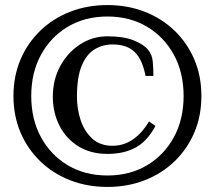

<svg xmlns="http://www.w3.org/2000/svg" viewBox="-20 -708 846 756"><path d="M403 28Q323 28 255.5 1.5Q188 -25 138 -73.5Q88 -122 60.5 -187Q33 -252 33 -330Q33 -408 60.5 -473Q88 -538 138 -586.5Q188 -635 255.5 -661.5Q323 -688 403 -688Q483 -688 550.5 -661.5Q618 -635 668 -586.5Q718 -538 745.5 -473Q773 -408 773 -330Q773 -252 745.5 -187Q718 -122 668 -73.5Q618 -25 550.5 1.5Q483 28 403 28ZM403 -17Q491 -17 558.5 -57Q626 -97 664.5 -167.5Q703 -238 703 -330Q703 -422 664.5 -492.5Q626 -563 558.5 -603Q491 -643 403 -643Q315 -643 247.5 -603Q180 -563 141.5 -492.5Q103 -422 103 -330Q103 -238 141.5 -167.5Q180 -97 247.5 -57Q315 -17 403 -17ZM403 -102Q337 -102 288.5 -132Q240 -162 214 -213.5Q188 -265 188 -327Q188 -394 217 -447.5Q246 -501 295 -533Q344 -565 403 -565Q467 -565 506.5 -549Q546 -533 563 -512Q579 -493 581.5 -465.5Q584 -438 584 -409H553Q541 -473 510.5 -503Q480 -533 423 -533Q385 -533 353 -514Q321 -495 302 -450Q283 -405 283 -327Q283 -279 297.5 -235Q312 -191 343 -162.5Q374 -134 423 -134Q509 -134 567 -230L592 -212Q560 -152 514 -127Q468 -102 403 -102Z"/></svg>

Font: El Messiri
Style: Bold
Weight: 700
Designer: Mohamed Gaber
Foundry: Kief Type Foundry
Version: Version 2.020; ttfautohint (v1.8.3)